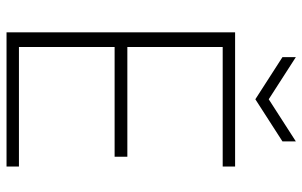

<svg xmlns="http://www.w3.org/2000/svg" viewBox="-189 -737 926 588"><g transform="rotate(90 274.0 -443.0)"><path d="M79 0V-700H490V-662H124V-370H460V-331H124V-38H490V0ZM284 -762 155 -845V-886L284 -803L413 -886V-845Z"/></g></svg>

Font: DM Sans 12pt ExtraLight
Style: Regular
Weight: 250
Version: Version 4.004;gftools[0.9.30]